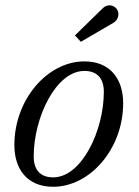

<svg xmlns="http://www.w3.org/2000/svg" viewBox="-20 -705 532 735"><path d="M415.5 -618.5C431.5 -628 438.5 -651 429 -667.5C419.5 -684 394 -693.5 373 -673L267 -569.5L289.5 -545ZM183.5 10C324.5 10 451.5 -135 451.5 -310C451.5 -400 404 -470 303 -470C162 -470 35 -324.5 35 -149.5C35 -59.5 82.5 10 183.5 10ZM183.5 -26C132.5 -26 109 -57 109 -106C109 -255 194 -433.5 303 -433.5C354 -433.5 377.5 -402.5 377.5 -353.5C377.5 -204.5 292.5 -26 183.5 -26Z"/></svg>

Font: Bodoni* 06pt
Style: Italic
Weight: 400
Italic angle: -13°
Version: Version 2.3